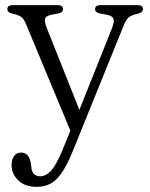

<svg xmlns="http://www.w3.org/2000/svg" viewBox="-20 -487 582 745"><path d="M221.5 97.5 253 20 81 -393.5Q72 -415 61 -422.2Q50 -429.5 26.5 -434.5Q8.5 -439 8.5 -451.5Q8.5 -467 28.5 -467H204Q224.5 -467 224.5 -451.5Q224.5 -438.5 205 -434.5L182.5 -430.5Q158.5 -426 155 -414.8Q151.5 -403.5 162.5 -376L288 -60.5L414.5 -377.5Q424.5 -403 420 -414.5Q415.5 -426 393.5 -430L368.5 -434.5Q349 -438 349 -451.5Q349 -467 369.5 -467H514.5Q534.5 -467 534.5 -451.5Q534.5 -446.5 531 -442Q527.5 -437.5 516.5 -434.5Q491 -429 480 -420Q469 -411 459.5 -387L263 98Q241 152.5 220 183Q199 213.5 175.8 225.8Q152.5 238 123 238Q76.5 238 50.8 212.8Q25 187.5 25 154Q25 131.5 35 118.2Q45 105 61.5 105Q78.5 105 87.5 116.2Q96.5 127.5 99.5 146.5L101.5 161.5Q103 180.5 112.5 188.8Q122 197 135.5 197Q158.5 197 178.2 175.5Q198 154 221.5 97.5Z"/></svg>

Font: Fraunces 9pt S050 Light
Style: Regular
Weight: 300
Version: Version 1.000; ttfautohint (v1.8.3)